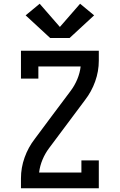

<svg xmlns="http://www.w3.org/2000/svg" viewBox="-20 -1006 640 1026"><path d="M92 0V-53Q92 -110 111.5 -164.5Q131 -219 166 -264L262 -393L358 -521Q379 -549 393 -582.5Q407 -616 411 -651H185V-586H92V-735H508V-682Q508 -625 488.5 -570.5Q469 -516 434 -471L242 -214Q221 -186 207 -152.5Q193 -119 189 -84H415V-149H508V0ZM248 -803 117 -924 192 -986 300 -862 408 -986 483 -924 352 -803Z"/></svg>

Font: Iosevka Curly Slab MdEx
Style: Regular
Weight: 500
Width: 7
Monospace: yes
Designer: Belleve Invis
Foundry: Belleve Invis
Version: Version 11.1.0; ttfautohint (v1.8.3)